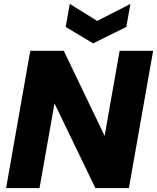

<svg xmlns="http://www.w3.org/2000/svg" viewBox="-20 -962 803 982"><path d="M591.8 -702.1H763.2L639.2 0H467.8L258.8 -433.1L182.1 0H11.2L134.8 -702.1H306.2L515.1 -267.1ZM477.1 -855 647 -941.9 626 -824.2 456.1 -740.2 315.9 -824.2 336.9 -941.9Z"/></svg>

Font: SVN-Poppins
Style: Bold Italic
Weight: 700
Italic angle: -10°
Designer: Ninad Kale (Devanagari), Jonny Pinhorn (Latin)
Foundry: Indian Type Foundry
Version: Version 3.002 2017